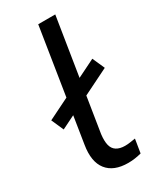

<svg xmlns="http://www.w3.org/2000/svg" viewBox="-189 -763 684 830"><g transform="rotate(-30 153.0 -348.0)"><path d="M193 9Q121 9 88 -33Q55 -75 68 -154L155 -705H240L153 -158Q149 -126 154 -104.5Q159 -83 175.5 -72.5Q192 -62 218 -62Q231 -62 244 -64Q257 -66 270 -68L259 0Q244 4 227.5 6.5Q211 9 193 9ZM23 -256 -4 -317 283 -459 310 -398Z"/></g></svg>

Font: Nunito Sans 10pt
Style: Italic
Weight: 400
Italic angle: -9°
Designer: Vernon Adams
Foundry: Vernon Adams
Version: Version 3.101;gftools[0.9.27]